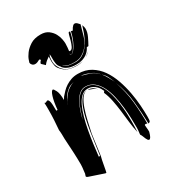

<svg xmlns="http://www.w3.org/2000/svg" viewBox="-218 -1033 1055 1169"><g transform="rotate(-30 309.0 -448.0)"><path d="M60 -25Q60 -30 63 -37Q66 -44 66 -52Q69 -76 70 -86.5Q71 -97 71 -105Q71 -147 68.5 -195.5Q66 -244 63 -289Q63 -303 62.5 -322Q62 -341 60 -352Q63 -387 65 -421Q67 -455 67 -490V-515Q67 -528 66 -541Q69 -538 72 -538Q76 -538 80.5 -541Q85 -544 89 -544Q96 -544 100.5 -529Q105 -514 105 -463H114Q119 -519 129.5 -552Q140 -585 151 -585Q156 -585 167 -563.5Q178 -542 178 -496L189 -514Q200 -527 213.5 -541Q227 -555 244 -566Q261 -577 282 -584.5Q303 -592 330 -592Q382 -592 420.5 -568.5Q459 -545 485 -507.5Q511 -470 527.5 -422.5Q544 -375 553 -326.5Q562 -278 565 -233Q568 -188 568 -156Q568 -127 564.5 -121.5Q561 -116 552 -115Q550 -192 542 -272Q534 -352 504 -427Q531 -348 538.5 -271.5Q546 -195 546 -118Q540 -121 535 -121Q531 -121 528 -118Q528 -110 529 -101Q530 -93 530.5 -85Q531 -77 531 -70Q525 -47 519 -37Q513 -27 508 -27Q502 -27 498 -32.5Q494 -38 490.5 -46Q487 -54 483.5 -63.5Q480 -73 474 -82Q476 -99 477 -109.5Q478 -120 478 -127Q478 -154 477 -192Q476 -230 471.5 -271.5Q467 -313 457.5 -354.5Q448 -396 431.5 -428.5Q415 -461 390 -481.5Q365 -502 330 -502Q306 -502 287.5 -486Q269 -470 255.5 -445Q242 -420 232 -390.5Q222 -361 216 -334Q225 -362 234.5 -391Q244 -420 257.5 -444Q271 -468 289 -483.5Q307 -499 331 -499Q362 -499 384.5 -482Q407 -465 422.5 -438Q438 -411 447.5 -376.5Q457 -342 462 -306.5Q467 -271 468.5 -237.5Q470 -204 470 -180Q470 -161 469.5 -142Q469 -123 468 -103Q459 -141 454.5 -182.5Q450 -224 445 -264.5Q440 -305 432.5 -342.5Q425 -380 411 -412L418 -422Q408 -445 395.5 -457.5Q383 -470 371 -476Q359 -482 349 -483Q339 -484 336 -484Q311 -484 291.5 -466Q272 -448 257.5 -417.5Q243 -387 232 -347Q221 -307 213 -263Q205 -219 199 -174.5Q193 -130 189 -91H198Q203 -125 208.5 -166Q214 -207 220.5 -249.5Q227 -292 236 -332Q245 -372 257.5 -404Q270 -436 287 -456Q303 -475 326 -478Q304 -473 289 -450Q273 -426 261 -391Q249 -356 239.5 -314.5Q230 -273 222 -235L202 -89Q198 -75 196 -64L192 -43Q190 -33 188 -21.5Q186 -10 183 5L180 17H174L73 -17Q68 -18 65.5 -20Q63 -22 60 -25ZM234 -538Q214 -521 202.5 -501.5Q191 -482 181 -462V-461Q195 -490 220 -520Q244 -548 284 -562Q271 -558 259 -554Q245 -549 234 -538ZM354 -571Q349 -572 340 -572Q372 -564 400 -554.5Q428 -545 453 -517Q436 -540 408.5 -553Q381 -566 354 -571ZM381 -457Q373 -463 362.5 -466.5Q352 -470 337 -476L336 -478Q353 -477 366 -470.5Q379 -464 391 -448ZM455 -515Q469 -498 481 -476Q493 -454 502 -437Q492 -460 483 -479Q474 -498 455 -515ZM502 -835Q509 -819 509 -806Q509 -782 496.5 -755.5Q484 -729 471 -706L459 -705Q455 -696 447 -685.5Q439 -675 426.5 -666Q414 -657 396 -651Q378 -645 354 -645Q320 -645 298.5 -654Q277 -663 266 -676L261 -684Q248 -697 245.5 -714.5Q243 -732 243 -743V-765Q243 -776 242 -781Q237 -773 235 -764.5Q233 -756 233 -734Q233 -724 236.5 -711Q240 -698 252 -680L259 -672Q276 -652 300 -645.5Q324 -639 355 -639Q366 -639 377 -641Q388 -643 395 -644Q387 -641 378 -639.5Q369 -638 358 -637Q336 -637 320 -639.5Q304 -642 292 -646.5Q280 -651 271 -657.5Q262 -664 253 -673L248 -679Q235 -692 232 -710Q229 -728 229 -740Q229 -750 229.5 -757.5Q230 -765 230 -772Q218 -764 208 -755.5Q198 -747 189 -735L166 -757Q166 -766 179 -778L171 -785Q162 -780 153.5 -776.5Q145 -773 137 -773Q124 -773 116.5 -781.5Q109 -790 109 -798L115 -816Q121 -834 137 -855.5Q153 -877 181 -895Q209 -913 253 -913Q287 -913 308 -897Q329 -881 340 -860.5Q351 -840 354.5 -820Q358 -800 358 -791Q358 -776 356.5 -761.5Q355 -747 354 -740Q354 -736 359 -736Q372 -736 380 -752Q388 -768 393.5 -787.5Q399 -807 403 -823.5Q407 -840 412 -840L419 -839Q416 -820 409 -798.5Q402 -777 392.5 -758.5Q383 -740 373 -727.5Q363 -715 355 -715L346 -724Q347 -721 350 -717.5Q353 -714 355 -714Q364 -714 374 -725.5Q384 -737 394 -755Q404 -773 412 -795Q420 -817 424 -838L435 -835Q436 -835 438.5 -840Q441 -845 445 -851Q449 -857 454.5 -862Q460 -867 466 -867Q475 -867 482 -860Q489 -853 496 -845Q488 -820 483.5 -801Q479 -782 470 -756Q467 -751 460 -736Q453 -721 439 -705Q425 -689 403.5 -676Q382 -663 351 -663Q326 -663 308.5 -666.5Q291 -670 279 -682L273 -689Q284 -668 308.5 -664Q333 -660 356 -660Q383 -660 405 -673.5Q427 -687 443.5 -708Q460 -729 471.5 -753Q483 -777 490 -798ZM421 -654Q433 -664 443 -671Q453 -678 459 -686Q446 -669 421 -654Z"/></g></svg>

Font: Finger Paint
Style: Regular
Weight: 400
Designer: Ralph du Carrois
Foundry: Ralph du Carrois
Version: Version 1.001